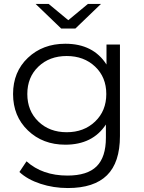

<svg xmlns="http://www.w3.org/2000/svg" viewBox="-20 -751 726 970"><path d="M361 -607H289L160 -731H226L325 -649L424 -731H490ZM518 -526H586V-64Q586 70 520.5 134.5Q455 199 323 199Q250 199 184.5 177.5Q119 156 78 118L114 64Q194 136 321 136Q421 136 468 89.5Q515 43 515 -55V-122Q448 -20 310 -20Q196 -20 121 -92Q46 -164 46 -276Q46 -388 121 -459Q196 -530 310 -530Q451 -530 518 -425ZM174 -137Q230 -83 317 -83Q404 -83 460.5 -137Q517 -191 517 -276Q517 -361 460.5 -414.5Q404 -468 317 -468Q230 -468 174 -414.5Q118 -361 118 -276Q118 -191 174 -137Z"/></svg>

Font: mBank
Style: Regular
Weight: 400
Designer: Julieta Ulanovsky
Foundry: Julieta Ulanovsky
Version: Version 7.200;PS 007.200;hotconv 1.0.88;makeotf.lib2.5.64775